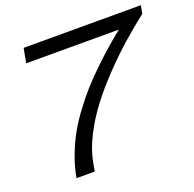

<svg xmlns="http://www.w3.org/2000/svg" viewBox="-122 -811 947 937"><g transform="rotate(-20 352.0 -343.0)"><path d="M120.1 0Q129.9 -55.7 150.6 -110.8Q171.4 -166 197.5 -212.9Q223.6 -259.8 259.8 -308.1Q295.9 -356.4 329.8 -394.5Q363.8 -432.6 407.5 -474.6Q451.2 -516.6 485.1 -546.1Q519 -575.7 562 -610.8H81.1L95.2 -686H704.1L695.8 -644Q632.8 -594.7 575 -543.5Q517.1 -492.2 456.5 -428.7Q396 -365.2 349.6 -304Q303.2 -242.7 268.8 -174.8Q234.4 -106.9 223.1 -45.9Q221.7 -38.1 219 -22.9Q216.3 -7.8 214.8 0Z"/></g></svg>

Font: Archivo Expanded Light
Style: Italic
Weight: 300
Width: 7
Italic angle: -10°
Designer: Hector Gatti
Foundry: Omnibus-Type
Version: Version 2.001